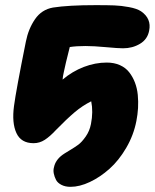

<svg xmlns="http://www.w3.org/2000/svg" viewBox="-20 -536 599 743"><path d="M252.9 187Q232.4 187 217.8 179.4Q203.1 171.9 197 160.4Q190.9 148.9 188.2 135.7Q185.5 122.6 189 110.8Q194.8 83 222.2 63Q228 58.6 248.5 46.4Q269 34.2 282.7 24.2Q296.4 14.2 311.5 -7.3Q326.7 -28.8 332 -56.2Q341.3 -103.5 333 -144Q298.8 -127 268.3 -101.1Q237.8 -75.2 196.8 -33.2Q173.3 -7.8 153.3 5.1Q133.3 18.1 109.9 18.1Q61.5 18.1 43.5 -21.2Q25.4 -60.5 34.2 -126Q42 -185.5 80.1 -375Q89.8 -424.3 115.5 -461.7Q141.1 -499 185.1 -506.8Q244.6 -516.1 351.1 -516.1Q396 -516.1 422.4 -515.1Q448.7 -514.2 479.2 -508.5Q509.8 -502.9 525.9 -492.2Q566.9 -463.9 557.1 -417Q550.8 -383.8 521.7 -366.5Q492.7 -349.1 456.1 -349.1Q437 -349.1 389.9 -353.5Q342.8 -357.9 311 -357.9Q275.4 -357.9 250 -354Q231.9 -282.7 227.1 -257.8Q223.1 -240.7 222.2 -228Q259.8 -259.8 304.2 -276.9Q348.6 -293.9 393.1 -293.9Q421.9 -293.9 444.1 -283.9Q466.3 -273.9 480 -256.3Q493.7 -238.8 502.2 -216.6Q510.7 -194.3 513.2 -168.7Q515.6 -143.1 514.2 -117.9Q512.7 -92.8 507.8 -67.9Q497.1 -12.7 468.5 36.1Q439.9 85 403.8 117.2Q367.7 149.4 327.9 168.2Q288.1 187 252.9 187Z"/></svg>

Font: Shantell Sans Bouncy
Style: Italic
Weight: 800
Italic angle: -11.31°
Designer: Stephen Nixon, Anya Danilova, Shantell Martin
Foundry: Arrow Type
Version: Version 1.006;[9816181b4]